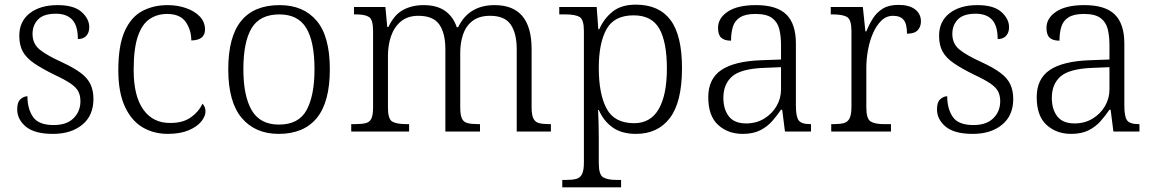

<svg xmlns="http://www.w3.org/2000/svg" viewBox="-20 -566 4969 826"><path d="M208 10Q129 10 91.5 -21Q54 -52 54 -96Q54 -127 68.5 -139.5Q83 -152 98 -152Q98 -98 122 -63Q146 -28 211 -28Q267 -28 296.5 -57.5Q326 -87 326 -130Q326 -155 317 -172.5Q308 -190 284 -206.5Q260 -223 215 -244Q160 -271 126.5 -294Q93 -317 78 -344.5Q63 -372 63 -412Q63 -474 108 -509Q153 -544 228 -544Q298 -544 331 -514.5Q364 -485 364 -449Q364 -426 351.5 -412Q339 -398 315 -398Q315 -455 291 -481Q267 -507 220 -507Q168 -507 144 -482.5Q120 -458 120 -420Q120 -378 150.5 -353Q181 -328 245 -299Q297 -275 327 -252.5Q357 -230 369.5 -203Q382 -176 382 -140Q382 -69 334 -29.5Q286 10 208 10Z M702 10Q641 10 593 -18.5Q545 -47 517 -108Q489 -169 489 -264Q489 -371 516.5 -432Q544 -493 592 -518.5Q640 -544 701 -544Q744 -544 781 -531Q818 -518 840 -494.5Q862 -471 862 -439Q862 -393 803 -392Q803 -437 779 -471.5Q755 -506 699 -506Q656 -506 623.5 -484Q591 -462 573 -409.5Q555 -357 555 -265Q555 -152 597 -94Q639 -36 713 -37Q767 -37 801 -61Q835 -85 851 -120Q864 -107 864 -86Q864 -66 846 -43.5Q828 -21 791.5 -5.5Q755 10 702 10Z M1179 10Q1078 10 1020 -58.5Q962 -127 962 -268Q962 -408 1017.5 -476Q1073 -544 1183 -544Q1285 -544 1342 -477Q1399 -410 1399 -268Q1399 -127 1343 -58.5Q1287 10 1179 10ZM1180 -30Q1265 -30 1299 -92.5Q1333 -155 1333 -268Q1333 -387 1297.5 -445.5Q1262 -504 1182 -504Q1098 -504 1062.5 -445Q1027 -386 1027 -268Q1027 -153 1063 -91.5Q1099 -30 1180 -30Z M1491 0V-32H1508Q1537 -32 1554 -36.5Q1571 -41 1578 -56.5Q1585 -72 1585 -105V-433Q1585 -481 1568 -492.5Q1551 -504 1513 -504H1503V-536H1638L1646 -450H1651Q1676 -503 1714.5 -523.5Q1753 -544 1802 -544Q1860 -544 1895 -519Q1930 -494 1945 -449H1951Q1997 -544 2108 -544Q2267 -544 2267 -355V-105Q2267 -72 2274.5 -56.5Q2282 -41 2298.5 -36.5Q2315 -32 2344 -32H2350V0H2203V-354Q2203 -423 2177 -460.5Q2151 -498 2089 -498Q2042 -498 2013.5 -476.5Q1985 -455 1972.5 -419Q1960 -383 1960 -340V-105Q1960 -72 1967 -56.5Q1974 -41 1991 -36.5Q2008 -32 2037 -32H2045V0H1896V-354Q1896 -423 1870 -460.5Q1844 -498 1780 -498Q1734 -498 1705 -474Q1676 -450 1662.5 -411Q1649 -372 1649 -326V-102Q1649 -54 1667.5 -43Q1686 -32 1729 -32H1740V0Z M2399 240V208H2417Q2443 208 2459.5 203.5Q2476 199 2484 183Q2492 167 2492 133V-433Q2492 -481 2474 -492.5Q2456 -504 2413 -504H2386V-536H2547L2554 -440H2558Q2578 -486 2615.5 -516Q2653 -546 2715 -546Q2815 -546 2864.5 -480Q2914 -414 2914 -273Q2914 -127 2862 -58.5Q2810 10 2716 10Q2655 10 2616 -17.5Q2577 -45 2556 -93H2553Q2554 -72 2555 -41Q2556 -10 2556 25V136Q2556 185 2574.5 196.5Q2593 208 2632 208H2652V240ZM2708 -36Q2779 -36 2814 -97Q2849 -158 2849 -271Q2849 -385 2816.5 -442.5Q2784 -500 2706 -500Q2622 -500 2589 -440Q2556 -380 2556 -274Q2556 -162 2589.5 -99Q2623 -36 2708 -36Z M3175 10Q3112 10 3069.5 -28.5Q3027 -67 3027 -148Q3027 -227 3083.5 -265Q3140 -303 3257 -307L3340 -310V-372Q3340 -411 3332.5 -441Q3325 -471 3301.5 -488.5Q3278 -506 3230 -506Q3187 -506 3164 -491.5Q3141 -477 3133 -451Q3125 -425 3125 -391Q3097 -391 3083 -403.5Q3069 -416 3069 -446Q3069 -488 3111 -516Q3153 -544 3232 -544Q3322 -544 3363 -503.5Q3404 -463 3404 -379V-112Q3404 -64 3416 -48Q3428 -32 3465 -32H3469V0H3357L3345 -94H3340Q3323 -69 3302 -45Q3281 -21 3250.5 -5.5Q3220 10 3175 10ZM3190 -35Q3234 -35 3268 -56Q3302 -77 3321 -110Q3340 -143 3340 -181V-277L3266 -274Q3167 -270 3129.5 -237Q3092 -204 3092 -145Q3092 -96 3115.5 -65.5Q3139 -35 3190 -35Z M3556 0V-32H3568Q3594 -32 3610.5 -36.5Q3627 -41 3635 -57Q3643 -73 3643 -107V-433Q3643 -481 3624.5 -492.5Q3606 -504 3563 -504H3554V-536H3692L3703 -431H3707Q3719 -461 3735.5 -487Q3752 -513 3778 -529Q3804 -545 3845 -545Q3892 -545 3917 -525.5Q3942 -506 3942 -474Q3942 -451 3928 -436Q3914 -421 3882 -421Q3882 -463 3867.5 -480.5Q3853 -498 3822 -498Q3793 -498 3771.5 -477Q3750 -456 3735.5 -422.5Q3721 -389 3714 -350Q3707 -311 3707 -274V-104Q3707 -55 3725.5 -43.5Q3744 -32 3782 -32H3813V0Z M4165 10Q4086 10 4048.5 -21Q4011 -52 4011 -96Q4011 -127 4025.5 -139.5Q4040 -152 4055 -152Q4055 -98 4079 -63Q4103 -28 4168 -28Q4224 -28 4253.5 -57.5Q4283 -87 4283 -130Q4283 -155 4274 -172.5Q4265 -190 4241 -206.5Q4217 -223 4172 -244Q4117 -271 4083.5 -294Q4050 -317 4035 -344.5Q4020 -372 4020 -412Q4020 -474 4065 -509Q4110 -544 4185 -544Q4255 -544 4288 -514.5Q4321 -485 4321 -449Q4321 -426 4308.5 -412Q4296 -398 4272 -398Q4272 -455 4248 -481Q4224 -507 4177 -507Q4125 -507 4101 -482.5Q4077 -458 4077 -420Q4077 -378 4107.5 -353Q4138 -328 4202 -299Q4254 -275 4284 -252.5Q4314 -230 4326.5 -203Q4339 -176 4339 -140Q4339 -69 4291 -29.5Q4243 10 4165 10Z M4588 10Q4525 10 4482.5 -28.5Q4440 -67 4440 -148Q4440 -227 4496.5 -265Q4553 -303 4670 -307L4753 -310V-372Q4753 -411 4745.5 -441Q4738 -471 4714.5 -488.5Q4691 -506 4643 -506Q4600 -506 4577 -491.5Q4554 -477 4546 -451Q4538 -425 4538 -391Q4510 -391 4496 -403.5Q4482 -416 4482 -446Q4482 -488 4524 -516Q4566 -544 4645 -544Q4735 -544 4776 -503.5Q4817 -463 4817 -379V-112Q4817 -64 4829 -48Q4841 -32 4878 -32H4882V0H4770L4758 -94H4753Q4736 -69 4715 -45Q4694 -21 4663.5 -5.5Q4633 10 4588 10ZM4603 -35Q4647 -35 4681 -56Q4715 -77 4734 -110Q4753 -143 4753 -181V-277L4679 -274Q4580 -270 4542.5 -237Q4505 -204 4505 -145Q4505 -96 4528.5 -65.5Q4552 -35 4603 -35Z"/></svg>

Font: Noto Serif Gurmukhi Light
Style: Regular
Weight: 300
Designer: Vaibhav Singh and the Monotype Design Team
Foundry: Monotype Imaging Inc.
Version: Version 2.004; ttfautohint (v1.8.4.7-5d5b)